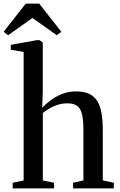

<svg xmlns="http://www.w3.org/2000/svg" viewBox="-52 -1040 662 1060"><path d="M78.5 -43.5V-753L7.5 -765.5V-792.5L152.5 -818.5H165.5L184 -805.5V-528L181 -445Q199.5 -465.5 227.8 -486.5Q256 -507.5 291.5 -521.5Q327 -535.5 366.5 -535.5Q425 -535.5 457.2 -511.8Q489.5 -488 502.5 -441.5Q515.5 -395 515.5 -326V-44L576.5 -31V0H351.5V-31L408.5 -44V-324.5Q408.5 -371 402.2 -403.2Q396 -435.5 377.2 -452.5Q358.5 -469.5 321 -469.5Q294 -469.5 270 -462.5Q246 -455.5 224.8 -443.5Q203.5 -431.5 184.5 -416.5V-44L246.5 -31V0H18V-31ZM-7 -845.5 -32 -864.5 90 -1020H164.5L286.5 -864.5L261.5 -845.5L127 -941Z"/></svg>

Font: Merriweather 96pt Medium
Style: Regular
Weight: 500
Version: Version 2.100